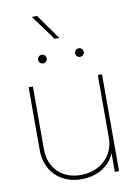

<svg xmlns="http://www.w3.org/2000/svg" viewBox="-96 -938 713 1007"><g transform="rotate(-10 260.5 -434.0)"><path d="M255.9 7.8C333 7.8 404.8 -27.8 433.6 -100.1V0H456.1V-515.6H433.6V-179.7C433.6 -84 357.4 -14.6 255.9 -14.6C156.7 -14.6 87.9 -80.6 87.9 -179.7V-515.6H65.4V-179.7C65.4 -67.9 144 7.8 255.9 7.8ZM359.4 -625.5C372.1 -625.5 382.3 -635.7 382.3 -648.4C382.3 -661.1 372.1 -671.4 359.4 -671.4C346.7 -671.4 336.4 -661.1 336.4 -648.4C336.4 -635.7 346.7 -625.5 359.4 -625.5ZM162.1 -625.5C174.8 -625.5 185.1 -635.7 185.1 -648.4C185.1 -661.1 174.8 -671.4 162.1 -671.4C149.4 -671.4 139.2 -661.1 139.2 -648.4C139.2 -635.7 149.4 -625.5 162.1 -625.5ZM243.7 -742.2H268.6L173.8 -876H145.5Z"/></g></svg>

Font: Raveo Display Display Thin
Style: Regular
Weight: 100
Designer: Jakub Foglar, Rasmus Andersson (Inter)
Foundry: Jakubfoglar.com
Version: Version 1.100;Glyphs 3.2.3 (3260)